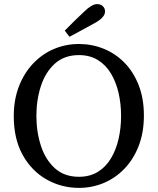

<svg xmlns="http://www.w3.org/2000/svg" viewBox="-20 -899 767 934"><path d="M364 15Q279 15 206.5 -26Q134 -67 90.5 -145Q47 -223 47 -334Q47 -415 72.5 -480Q98 -545 142 -591Q186 -637 243 -661Q300 -685 364 -685Q427 -685 484 -662Q541 -639 585 -594.5Q629 -550 654.5 -485Q680 -420 680 -337Q680 -255 655 -190Q630 -125 586 -79Q542 -33 485 -9Q428 15 364 15ZM364 -39Q417 -39 456 -63Q495 -87 520 -129Q545 -171 557 -224Q569 -277 569 -335Q569 -393 557 -446Q545 -499 520 -541Q495 -583 456 -607Q417 -631 364 -631Q293 -631 247 -589.5Q201 -548 179 -480.5Q157 -413 157 -335Q157 -258 179 -190Q201 -122 247 -80.5Q293 -39 364 -39ZM295 -750Q319 -774 342.5 -797.5Q366 -821 390 -843Q427 -879 452 -879Q469 -879 480 -869Q491 -859 491 -843Q491 -815 443 -788Q412 -771 381 -754Q350 -737 318 -720Z"/></svg>

Font: Source Serif 4 SmText
Style: Regular
Weight: 400
Designer: Frank Grießhammer
Foundry: Adobe
Version: Version 4.005;hotconv 1.1.0;makeotfexe 2.6.0